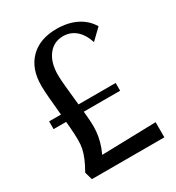

<svg xmlns="http://www.w3.org/2000/svg" viewBox="-171 -816 846 922"><g transform="rotate(-30 252.0 -355.0)"><path d="M68 0 56 -43Q75 -77 85.5 -102Q96 -127 100.5 -149Q105 -171 105 -196Q105 -225 101.5 -267.5Q98 -310 93.5 -356Q89 -402 85.5 -443Q82 -484 82 -510Q82 -604 135 -657Q188 -710 281 -710Q343 -710 390 -687Q437 -664 463 -620L406 -565Q390 -614 360.5 -639Q331 -664 291 -664Q239 -664 208 -623.5Q177 -583 177 -515Q177 -490 181 -450.5Q185 -411 189.5 -367Q194 -323 198 -283Q202 -243 202 -216Q202 -188 197 -161Q192 -134 182.5 -107.5Q173 -81 157 -53L124 -75L470 -84V0ZM29 -300V-343H398V-300Z"/></g></svg>

Font: Sutasoma
Style: Regular
Weight: 400
Designer: Izhar Fathurrohim, Akbar Rohmanto, Arusyal Khofiqoini
Foundry: Kiwari Kolektiv
Version: Version 1.102